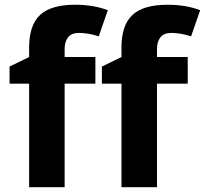

<svg xmlns="http://www.w3.org/2000/svg" viewBox="-20 -785 859 805"><path d="M379.9 -434.1H251V0H102.1V-434.1H20V-505.9L102.1 -545.9V-585.9Q102.1 -679.2 147.9 -722.2Q193.8 -765.1 294.9 -765.1Q372.1 -765.1 432.1 -742.2L394 -632.8Q349.1 -647 311 -647Q279.3 -647 265.1 -628.2Q251 -609.4 251 -580.1V-545.9H379.9ZM767.1 -434.1H638.2V0H489.3V-434.1H407.2V-505.9L489.3 -545.9V-585.9Q489.3 -679.2 535.2 -722.2Q581.1 -765.1 682.1 -765.1Q759.3 -765.1 819.3 -742.2L781.2 -632.8Q736.3 -647 698.2 -647Q666.5 -647 652.3 -628.2Q638.2 -609.4 638.2 -580.1V-545.9H767.1Z"/></svg>

Font: Sahel FD
Style: Bold-FD
Weight: 700
Foundry: Saber Rastikerdar (saber.rastikerdar@gmail.com)
Version: Version 3.3.0